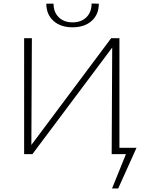

<svg xmlns="http://www.w3.org/2000/svg" viewBox="-20 -875 835 1090"><path d="M651 195H616L695 0H614L617 -605L164 0H117V-658H161L158 -52L611 -658H658V-36H755ZM541 -854 500 -855Q500 -806 470.5 -777Q441 -748 392 -748Q343 -748 313.5 -777Q284 -806 284 -854H243Q243 -793 283.5 -756.5Q324 -720 392 -720Q460 -720 500.5 -756.5Q541 -793 541 -854Z"/></svg>

Font: Ysabeau Light
Style: Regular
Weight: 300
Designer: Christian Thalmann (Catharsis Fonts)
Version: Version 0.003